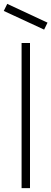

<svg xmlns="http://www.w3.org/2000/svg" viewBox="-28 -972 266 992"><path d="M200 -819 -8.5 -915.5 9.5 -952 217.5 -855ZM127 -750V0H83.5V-750Z"/></svg>

Font: Russisch Sans ExtraLight
Style: Regular
Weight: 200
Width: 4
Designer: Michael Sharanda (font) & Cristiano Sobral (main changes)
Foundry: Michael Sharanda
Version: Version 2.00;September 8, 2020;FontCreator 13.0.0.2681 64-bi